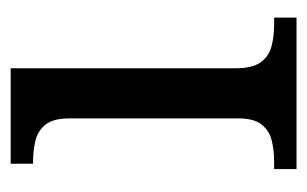

<svg xmlns="http://www.w3.org/2000/svg" viewBox="-128 -448 576 360"><g transform="rotate(-90 160.0 -268.0)"><path d="M23 0V-42H36Q58 -42 76.5 -46.5Q95 -51 106.5 -65.5Q118 -80 118 -109V-426Q118 -456 106.5 -470.5Q95 -485 76.5 -489.5Q58 -494 36 -494H33V-536H212V-114Q212 -83 223 -67.5Q234 -52 253 -47Q272 -42 294 -42H307V0Z"/></g></svg>

Font: Noto Naskh Arabic UI
Style: Regular
Weight: 400
Designer: Monotype Design Team, David Williams, Mohamad Dakak and Nizar Qandah
Foundry: Monotype Imaging Inc.
Version: Version 2.014